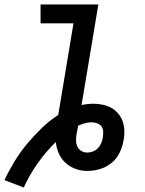

<svg xmlns="http://www.w3.org/2000/svg" viewBox="-25 -755 645 857"><path d="M81 82 -5 49Q15 6 40 -35Q65 -76 95.5 -112.5Q126 -149 160.5 -182.5Q195 -216 235 -242L303 -651H156V-735H414L339 -286Q352 -289 365.5 -290.5Q379 -292 392 -292Q413 -292 434 -287.5Q455 -283 472 -273.5Q489 -264 502.5 -248Q516 -232 522.5 -213.5Q529 -195 530 -173.5Q531 -152 527 -131Q524 -112 517.5 -93.5Q511 -75 500 -58Q489 -41 473 -28Q457 -15 439 -7Q421 1 402 4.5Q383 8 364 8Q337 8 311.5 -1.5Q286 -11 267 -28.5Q248 -46 237.5 -70Q227 -94 224 -121Q179 -77 143 -26Q107 25 81 82ZM364 -74Q377 -74 390 -79Q403 -84 412.5 -94Q422 -104 427 -116.5Q432 -129 434 -142Q436 -155 435.5 -168Q435 -181 428 -190.5Q421 -200 409 -204.5Q397 -209 384 -209Q369 -209 354 -205Q339 -201 324 -194Q322 -184 320 -173.5Q318 -163 316 -153Q314 -139 314.5 -125Q315 -111 321 -99.5Q327 -88 338.5 -81Q350 -74 364 -74Z"/></svg>

Font: Iosevka Curly Medium Extended
Style: Italic
Weight: 500
Width: 7
Italic angle: -9°
Monospace: yes
Designer: Belleve Invis
Foundry: Belleve Invis
Version: Version 11.1.0; ttfautohint (v1.8.3)